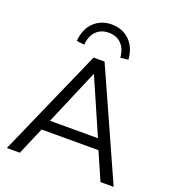

<svg xmlns="http://www.w3.org/2000/svg" viewBox="-163 -1058 1062 1181"><g transform="rotate(20 367.5 -467.5)"><path d="M18 0 329 -705H401L717 0H631L552 -180H180L103 0ZM364 -610 210 -248H524L366 -610ZM248 -760 197 -766Q203 -845 249.5 -890Q296 -935 366 -935Q436 -935 482.5 -890Q529 -845 535 -766L484 -760Q480 -817 448.5 -849Q417 -881 366 -881Q315 -881 283.5 -849Q252 -817 248 -760Z"/></g></svg>

Font: Mulish
Style: Regular
Weight: 400
Designer: Vernon Adams
Foundry: Vernon Adams
Version: Version 3.603; ttfautohint (v1.8.3)